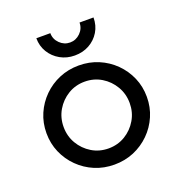

<svg xmlns="http://www.w3.org/2000/svg" viewBox="-112 -686 739 789"><g transform="rotate(-20 257.0 -291.0)"><path d="M256.9 8.3Q211.1 8.3 171.5 -8.3Q131.9 -25 101.7 -54.9Q71.5 -84.7 54.5 -124Q37.5 -163.2 37.5 -208.3Q37.5 -253.5 54.5 -292.7Q71.5 -331.9 101.7 -361.8Q131.9 -391.7 171.5 -408.3Q211.1 -425 256.9 -425Q302.8 -425 342.4 -408.3Q381.9 -391.7 412.2 -361.8Q442.4 -331.9 459.4 -292.7Q476.4 -253.5 476.4 -208.3Q476.4 -163.2 459.4 -124Q442.4 -84.7 412.2 -54.9Q381.9 -25 342.4 -8.3Q302.8 8.3 256.9 8.3ZM256.9 -62.5Q297.2 -62.5 329.9 -82.3Q362.5 -102.1 381.9 -135.1Q401.4 -168.1 401.4 -208.3Q401.4 -248.6 381.9 -281.6Q362.5 -314.6 329.9 -334.4Q297.2 -354.2 256.9 -354.2Q216.7 -354.2 184 -334.4Q151.4 -314.6 131.9 -281.6Q112.5 -248.6 112.5 -208.3Q112.5 -168.1 131.9 -135.1Q151.4 -102.1 184 -82.3Q216.7 -62.5 256.9 -62.5ZM256.9 -468.8Q222.2 -468.8 193.8 -484.7Q165.3 -500.7 148.6 -528.1Q131.9 -555.6 131.9 -589.6H193.1Q193.1 -563.2 212.2 -544.4Q231.2 -525.7 256.9 -525.7Q282.6 -525.7 301.7 -544.4Q320.8 -563.2 320.8 -589.6H381.9Q381.9 -554.9 365.3 -527.4Q348.6 -500 320.5 -484.4Q292.4 -468.8 256.9 -468.8Z"/></g></svg>

Font: Afacad Flux
Style: Regular
Weight: 400
Designer: Kristian Moeller
Foundry: Dicotype
Version: Version 1.100